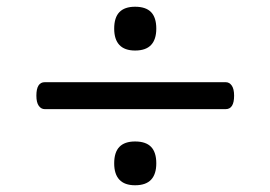

<svg xmlns="http://www.w3.org/2000/svg" viewBox="-20 -722 803 570"><path d="M113 -398Q102 -398 95 -408Q88 -418 88 -438Q88 -478 113 -478H650Q661 -478 668 -468Q675 -458 675 -438Q675 -398 650 -398ZM381 -172Q350 -172 334.5 -188.5Q319 -205 319 -237Q319 -270 334.5 -286Q350 -302 381 -302Q413 -302 428.5 -286Q444 -270 444 -237Q444 -205 428.5 -188.5Q413 -172 381 -172ZM381 -572Q350 -572 334.5 -588.5Q319 -605 319 -637Q319 -670 334.5 -686Q350 -702 381 -702Q413 -702 428.5 -686Q444 -670 444 -637Q444 -605 428.5 -588.5Q413 -572 381 -572Z"/></svg>

Font: Playwrite CL
Style: Regular
Weight: 400
Designer: Veronika Burian, José Scaglione
Foundry: TypeTogether
Version: Version 1.002